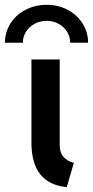

<svg xmlns="http://www.w3.org/2000/svg" viewBox="-61 -768 385 796"><path d="M69.3 -174.8V-521.5H186.5V-167Q186.5 -134.8 202.9 -116.9Q219.2 -99.1 245.1 -92.8L215.8 7.8Q70.3 -5.9 69.3 -174.8ZM304.2 -590.8H230Q230 -615.7 217 -636.5Q204.1 -657.2 181.6 -669.4Q159.2 -681.6 132.3 -681.6Q105 -681.6 82.5 -669.4Q60.1 -657.2 46.9 -636.5Q33.7 -615.7 33.7 -590.8H-40.5Q-40.5 -634.3 -17.8 -670.4Q4.9 -706.5 44.7 -727.3Q84.5 -748 132.3 -748Q180.2 -748 219.5 -727.3Q258.8 -706.5 281.5 -670.4Q304.2 -634.3 304.2 -590.8Z"/></svg>

Font: Reddit Sans Strawberry SemiBold
Style: Regular
Weight: 600
Designer: Stephen Hutchings
Foundry: Reddit
Version: Version 1.013